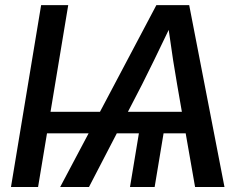

<svg xmlns="http://www.w3.org/2000/svg" viewBox="-20 -748 969 768"><path d="M252.9 -727.5 182.1 -300.8H379.9L605.5 -727.5H736.8L877.9 0H760.3L722.7 -214.8H634.3L598.6 0H500L535.6 -214.8H447.3L335.9 0H220.7L334.5 -214.8H168L132.3 0H23.9L144.5 -727.5ZM491.7 -300.8H707.5L688.5 -410.2Q680.7 -455.1 672.6 -506.3Q664.6 -557.6 654.8 -628.4Q621.1 -557.6 595.9 -506.3Q570.8 -455.1 548.3 -410.2Z"/></svg>

Font: Inter Display Medium
Style: Italic
Weight: 500
Italic angle: -9.39999°
Designer: Rasmus Andersson
Foundry: rsms
Version: Version 4.000;git-a52131595